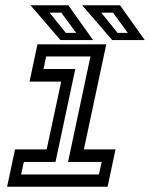

<svg xmlns="http://www.w3.org/2000/svg" viewBox="-20 -708 569 728"><path d="M7 0 37 -141.5H157L212 -398.5H92L122 -540H383L298 -141.5H418L388 0ZM60 -46.5H355L365.5 -94H238L323 -494H155L145 -446.5H265.5L190.5 -94H70.5ZM529 -556H405.5L291.5 -688H435ZM464.5 -583.5 408.5 -660H364L425.5 -583.5ZM333 -556H209.5L95.5 -688H239ZM268.5 -583.5 212.5 -660H168L229.5 -583.5Z"/></svg>

Font: Tourney Expanded Medium
Style: Italic
Weight: 500
Width: 7
Italic angle: -12°
Designer: Tyler Finck
Foundry: Etcetera Type Co
Version: Version 1.010; ttfautohint (v1.8.3)